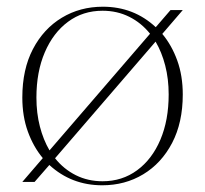

<svg xmlns="http://www.w3.org/2000/svg" viewBox="-20 -542 611 572"><path d="M46.5 0 107.5 -71Q79.5 -104.5 63 -150Q46.5 -195.5 46.5 -251.5Q46.5 -335.5 78.2 -396Q110 -456.5 164.2 -489.2Q218.5 -522 286.5 -522Q378.5 -522 444 -461L488 -512H524.5L463.5 -441Q491.5 -407.5 508 -362Q524.5 -316.5 524.5 -260.5Q524.5 -177 492.8 -116.2Q461 -55.5 406.8 -22.8Q352.5 10 284.5 10Q193 10 127 -50.5L83 0ZM88.5 -251.5Q88.5 -205 98.8 -165.2Q109 -125.5 127.5 -94L427 -441.5Q401 -474 365 -492Q329 -510 285.5 -510Q227 -510 182.8 -477.2Q138.5 -444.5 113.5 -386.2Q88.5 -328 88.5 -251.5ZM285.5 -2Q344 -2 388.5 -34.8Q433 -67.5 457.8 -125.8Q482.5 -184 482.5 -260.5Q482.5 -307 472.2 -346.8Q462 -386.5 443.5 -418L144 -70.5Q170 -38 206 -20Q242 -2 285.5 -2Z"/></svg>

Font: Newsreader Display ExtraLight
Style: Regular
Weight: 275
Designer: Hugues Gentile
Foundry: Production Type
Version: Version 1.002